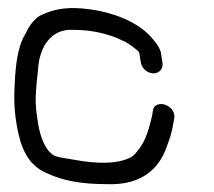

<svg xmlns="http://www.w3.org/2000/svg" viewBox="-20 -483 544 488"><path d="M393 -324 388.9 -349C387.2 -358.9 380.6 -369.1 370.7 -381C341.5 -418.7 288.9 -444.1 229.2 -456C170.4 -466.6 126.3 -465.7 80.8 -442.7C55.7 -427.1 44.5 -394.5 43.5 -395.1C29.6 -372.4 21.7 -336.9 18.3 -288.1C16.6 -253.6 13.5 -218.9 22 -168C31.5 -111 48.6 -63 100.9 -42.1C138.6 -24.2 185.9 -15.1 248.9 -15C343.5 -10.5 385.7 -58.6 403.2 -108.5C411.2 -130.9 415.8 -140.8 420.9 -171.2L422.9 -183C425.8 -200.7 410.7 -213.7 398.5 -217.3C386.7 -220.8 369.1 -217.7 368.2 -199.1L366.4 -188.1C356.5 -145.8 346.9 -114.4 317.5 -86.2C291.7 -70 249.7 -64.5 186.8 -73.9C177.1 -75.7 162.6 -78 145 -80.9C129.8 -82.9 119.8 -86.1 114.3 -89.4C95.4 -102.8 83 -132.2 77 -168C67.2 -226.8 69.7 -237.9 78 -319.7C79.9 -336.4 85 -352.4 93.2 -367.8C111.9 -398 137.4 -409.1 167.5 -407.1L168.2 -407H168.8C205.1 -407 240.3 -400.6 274.4 -387.6C280.2 -384.9 286.9 -381.9 294.5 -378.4C303.3 -375.5 333.1 -353.9 333.9 -349L338 -324C340.5 -309 355.1 -296.5 370.1 -296.5C385.2 -296.5 395.5 -309 393 -324Z"/></svg>

Font: MewTooHand
Style: BdLta
Weight: 400
Designer: Mew Too, Robert Jablonski
Version: Version 0.77